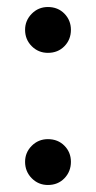

<svg xmlns="http://www.w3.org/2000/svg" viewBox="-20 -510 272 542"><path d="M115.2 -490.2Q143.6 -490.2 161.9 -471.4Q180.2 -452.6 180.2 -425.8Q180.2 -398.4 161.9 -379.6Q143.6 -360.8 115.2 -360.8Q88.4 -360.8 69.6 -379.6Q50.8 -398.4 50.8 -425.8Q50.8 -452.1 69.6 -471.2Q88.4 -490.2 115.2 -490.2ZM115.2 -117.2Q143.6 -117.2 161.9 -98.6Q180.2 -80.1 180.2 -53.2Q180.2 -25.9 161.9 -6.8Q143.6 12.2 115.2 12.2Q88.4 12.2 69.6 -6.8Q50.8 -25.9 50.8 -53.2Q50.8 -79.6 69.6 -98.4Q88.4 -117.2 115.2 -117.2Z"/></svg>

Font: Fira Sans Book
Style: Regular
Weight: 350
Designer: Carrois Corporate & Edenspiekermann AG
Foundry: Carrois Corporate GbR & Edenspiekermann AG
Version: Version 4.203;PS 004.203;hotconv 1.0.88;makeotf.lib2.5.64775